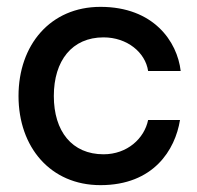

<svg xmlns="http://www.w3.org/2000/svg" viewBox="-20 -530 576 560"><path d="M273 10C428 10 491 -93 505 -180H412C401 -126 351 -80 282 -80C190 -80 137 -147 137 -250C137 -353 190 -421 282 -421C351 -421 404 -377 412 -323H507C497 -409 428 -510 273 -510C127 -510 34 -399 34 -250C34 -101 127 10 273 10Z"/></svg>

Font: Oakes Medium
Style: Regular
Weight: 500
Designer: Samuel Oakes
Foundry: Samuel Oakes
Version: Version 1.003;PS 001.003;hotconv 1.0.88;makeotf.lib2.5.64775